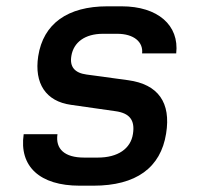

<svg xmlns="http://www.w3.org/2000/svg" viewBox="-20 -579 640 608"><path d="M232 9H276C411 9 489 -48 506 -156C522 -254 481 -312 386 -325L254 -343C217 -348 200 -367 206 -402C213 -445 249 -472 306 -472H351C404 -472 434 -446 430 -410H538C548 -499 480 -559 365 -559H320C194 -559 117 -504 101 -401C88 -315 125 -258 205 -247L345 -227C390 -221 408 -199 401 -155C394 -108 353 -80 290 -80H246C185 -80 155 -107 162 -154H55C40 -52 106 9 232 9Z"/></svg>

Font: JetBrains Mono SemiBold
Style: Italic
Weight: 472
Italic angle: -9°
Monospace: yes
Designer: Philipp Nurullin, Konstantin Bulenkov
Foundry: JetBrains
Version: Version 2.305